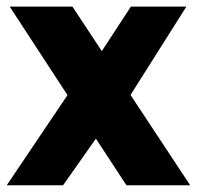

<svg xmlns="http://www.w3.org/2000/svg" viewBox="-23 -548 585 571"><path d="M-2.9 2.9 177.7 -265.1 5.9 -528.3H192.4L279.8 -396L366.2 -528.3H531.2L365.2 -265.6L542.5 2.9H353L262.2 -135.7L164.6 2.9Z"/></svg>

Font: Comme ExtraBold
Style: Regular
Weight: 800
Version: Version 1.000;gftools[0.9.27]